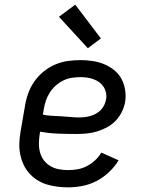

<svg xmlns="http://www.w3.org/2000/svg" viewBox="-20 -796 640 824"><path d="M273 8Q249 8 225 5Q201 2 179 -5Q157 -12 138 -24.5Q119 -37 104.5 -53.5Q90 -70 80.5 -91Q71 -112 66.5 -135Q62 -158 63 -182Q64 -206 68 -230L87 -340Q91 -367 100.5 -394Q110 -421 126.5 -445Q143 -469 166 -488Q189 -507 215.5 -518.5Q242 -530 270 -534Q298 -538 325 -538Q352 -538 378 -534Q404 -530 427 -520.5Q450 -511 469.5 -495.5Q489 -480 501 -458Q513 -436 517 -410Q521 -384 517 -358Q513 -336 502.5 -315Q492 -294 475.5 -277Q459 -260 438 -249Q417 -238 395 -231.5Q373 -225 351 -223Q329 -221 307 -221Q268 -221 229 -222.5Q190 -224 152 -231L150 -218Q147 -198 147 -178Q147 -158 152.5 -139.5Q158 -121 169.5 -106.5Q181 -92 197.5 -82.5Q214 -73 233.5 -69.5Q253 -66 273 -66Q293 -66 313 -69.5Q333 -73 352.5 -83Q372 -93 388 -108Q404 -123 415 -141L489 -108Q472 -80 447.5 -57Q423 -34 394 -19Q365 -4 334 2Q303 8 273 8ZM320 -292Q332 -292 344.5 -293.5Q357 -295 369 -298.5Q381 -302 392.5 -308.5Q404 -315 413 -324.5Q422 -334 427.5 -345.5Q433 -357 435 -369Q438 -383 435 -397.5Q432 -412 424.5 -423.5Q417 -435 406 -443Q395 -451 381.5 -456Q368 -461 353.5 -463Q339 -465 325 -465Q307 -465 288 -462Q269 -459 251.5 -450.5Q234 -442 219 -428.5Q204 -415 193.5 -398.5Q183 -382 177 -364Q171 -346 168 -328L164 -304Q183 -300 202.5 -299Q222 -298 242 -297Q262 -296 281.5 -294Q301 -292 320 -292ZM357 -589 233 -724 303 -776 413 -631Z"/></svg>

Font: Iosevka Curly Slab Extended
Style: Italic
Weight: 400
Width: 7
Italic angle: -9°
Monospace: yes
Designer: Belleve Invis
Foundry: Belleve Invis
Version: Version 11.1.0; ttfautohint (v1.8.3)